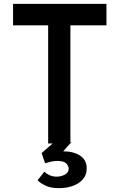

<svg xmlns="http://www.w3.org/2000/svg" viewBox="-20 -748 623 1001"><path d="M48 -728H535V-616H347V0H231V-616H48ZM211 147Q222 158 238.5 165.5Q255 173 275 173Q298 173 318 162.5Q338 152 338 132Q338 117 325.5 104Q313 91 278 91Q262 91 245 95Q228 99 215 103L197 50L266 -10L352 -7L278 77L255 50Q266 46 279.5 44Q293 42 306 41Q360 40 396 62.5Q432 85 432 130Q432 165 411 188Q390 211 357.5 222Q325 233 287 233Q247 233 220 221Q193 209 176 192Z"/></svg>

Font: Josefin Sans Thin SemiBold
Style: Regular
Weight: 600
Version: Version 2.000